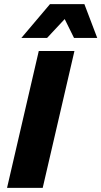

<svg xmlns="http://www.w3.org/2000/svg" viewBox="-20 -906 489 926"><path d="M339 -660 186 0H14L167 -660ZM387 -886 449 -723H337L292 -814L207 -723H83L221 -886Z"/></svg>

Font: Kantumruy Pro
Style: Bold Italic
Weight: 700
Italic angle: -13°
Version: Version 1.002